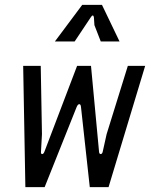

<svg xmlns="http://www.w3.org/2000/svg" viewBox="-20 -770 620 787"><path d="M84 -3 75 -500H147L152 -220L148 -148Q147 -139 152.5 -138.5Q158 -138 162 -148L296 -500H353L386 -148Q387 -138 393 -138.5Q399 -139 401 -148L417 -220L504 -500H575L425 -3H348L312 -331Q311 -343 305 -343Q299 -343 294 -331L163 -3ZM205 -600 317 -750H398L470 -600H393L367 -667L365 -698Q364 -706 360.5 -706.5Q357 -707 352 -699L286 -600Z"/></svg>

Font: Finlandica
Style: Italic
Weight: 400
Italic angle: -8°
Designer: Niklas Ekholm, Juho Hiilivirta, Jaakko Suomalainen
Foundry: Helsinki Type Studio
Version: Version 1.064